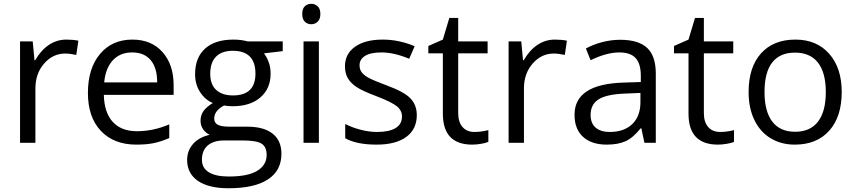

<svg xmlns="http://www.w3.org/2000/svg" viewBox="-20 -754 4521 1014"><path d="M330.1 -544.9Q365.7 -544.9 394 -539.1L382.8 -463.9Q349.6 -471.2 324.2 -471.2Q259.3 -471.2 213.1 -418.5Q167 -365.7 167 -287.1V0H85.9V-535.2H152.8L162.1 -436H166Q195.8 -488.3 237.8 -516.6Q279.8 -544.9 330.1 -544.9Z M700.2 9.8Q581.5 9.8 512.9 -62.5Q444.3 -134.8 444.3 -263.2Q444.3 -392.6 508.1 -468.8Q571.8 -544.9 679.2 -544.9Q779.8 -544.9 838.4 -478.8Q897 -412.6 897 -304.2V-252.9H528.3Q530.8 -158.7 575.9 -109.9Q621.1 -61 703.1 -61Q789.6 -61 874 -97.2V-24.9Q831.1 -6.3 792.7 1.7Q754.4 9.8 700.2 9.8ZM678.2 -477.1Q613.8 -477.1 575.4 -435.1Q537.1 -393.1 530.3 -318.8H810.1Q810.1 -395.5 775.9 -436.3Q741.7 -477.1 678.2 -477.1Z M1473.1 -535.2V-483.9L1374 -472.2Q1387.7 -455.1 1398.4 -427.5Q1409.2 -399.9 1409.2 -365.2Q1409.2 -286.6 1355.5 -239.7Q1301.8 -192.9 1208 -192.9Q1184.1 -192.9 1163.1 -196.8Q1111.3 -169.4 1111.3 -127.9Q1111.3 -106 1129.4 -95.5Q1147.5 -85 1191.4 -85H1286.1Q1373 -85 1419.7 -48.3Q1466.3 -11.7 1466.3 58.1Q1466.3 147 1395 193.6Q1323.7 240.2 1187 240.2Q1082 240.2 1025.1 201.2Q968.3 162.1 968.3 90.8Q968.3 42 999.5 6.3Q1030.8 -29.3 1087.4 -42Q1066.9 -51.3 1053 -70.8Q1039.1 -90.3 1039.1 -116.2Q1039.1 -145.5 1054.7 -167.5Q1070.3 -189.5 1104 -210Q1062.5 -227.1 1036.4 -268.1Q1010.3 -309.1 1010.3 -361.8Q1010.3 -449.7 1063 -497.3Q1115.7 -544.9 1212.4 -544.9Q1254.4 -544.9 1288.1 -535.2ZM1046.4 89.8Q1046.4 133.3 1083 155.8Q1119.6 178.2 1188 178.2Q1290 178.2 1339.1 147.7Q1388.2 117.2 1388.2 64.9Q1388.2 21.5 1361.3 4.6Q1334.5 -12.2 1260.3 -12.2H1163.1Q1107.9 -12.2 1077.1 14.2Q1046.4 40.5 1046.4 89.8ZM1090.3 -363.8Q1090.3 -307.6 1122.1 -278.8Q1153.8 -250 1210.4 -250Q1329.1 -250 1329.1 -365.2Q1329.1 -485.8 1209 -485.8Q1151.9 -485.8 1121.1 -455.1Q1090.3 -424.3 1090.3 -363.8Z M1664.1 0H1583V-535.2H1664.1ZM1576.2 -680.2Q1576.2 -708 1589.8 -720.9Q1603.5 -733.9 1624 -733.9Q1643.6 -733.9 1657.7 -720.7Q1671.9 -707.5 1671.9 -680.2Q1671.9 -652.8 1657.7 -639.4Q1643.6 -626 1624 -626Q1603.5 -626 1589.8 -639.4Q1576.2 -652.8 1576.2 -680.2Z M2181.2 -146Q2181.2 -71.3 2125.5 -30.8Q2069.8 9.8 1969.2 9.8Q1862.8 9.8 1803.2 -23.9V-99.1Q1841.8 -79.6 1886 -68.4Q1930.2 -57.1 1971.2 -57.1Q2034.7 -57.1 2068.8 -77.4Q2103 -97.7 2103 -139.2Q2103 -170.4 2075.9 -192.6Q2048.8 -214.8 1970.2 -245.1Q1895.5 -272.9 1864 -293.7Q1832.5 -314.5 1817.1 -340.8Q1801.8 -367.2 1801.8 -403.8Q1801.8 -469.2 1855 -507.1Q1908.2 -544.9 2001 -544.9Q2087.4 -544.9 2169.9 -509.8L2141.1 -443.8Q2060.5 -477.1 1995.1 -477.1Q1937.5 -477.1 1908.2 -459Q1878.9 -440.9 1878.9 -409.2Q1878.9 -387.7 1889.9 -372.6Q1900.9 -357.4 1925.3 -343.8Q1949.7 -330.1 2019 -304.2Q2114.3 -269.5 2147.7 -234.4Q2181.2 -199.2 2181.2 -146Z M2485.8 -57.1Q2507.3 -57.1 2527.3 -60.3Q2547.4 -63.5 2559.1 -66.9V-4.9Q2545.9 1.5 2520.3 5.6Q2494.6 9.8 2474.1 9.8Q2318.8 9.8 2318.8 -153.8V-472.2H2242.2V-511.2L2318.8 -544.9L2353 -659.2H2399.9V-535.2H2555.2V-472.2H2399.9V-157.2Q2399.9 -108.9 2422.9 -83Q2445.8 -57.1 2485.8 -57.1Z M2910.2 -544.9Q2945.8 -544.9 2974.1 -539.1L2962.9 -463.9Q2929.7 -471.2 2904.3 -471.2Q2839.4 -471.2 2793.2 -418.5Q2747.1 -365.7 2747.1 -287.1V0H2666V-535.2H2732.9L2742.2 -436H2746.1Q2775.9 -488.3 2817.9 -516.6Q2859.9 -544.9 2910.2 -544.9Z M3383.3 0 3367.2 -76.2H3363.3Q3323.2 -25.9 3283.4 -8.1Q3243.7 9.8 3184.1 9.8Q3104.5 9.8 3059.3 -31.2Q3014.2 -72.3 3014.2 -147.9Q3014.2 -310.1 3273.4 -317.9L3364.3 -320.8V-354Q3364.3 -417 3337.2 -447Q3310.1 -477.1 3250.5 -477.1Q3183.6 -477.1 3099.1 -436L3074.2 -498Q3113.8 -519.5 3160.9 -531.7Q3208 -543.9 3255.4 -543.9Q3351.1 -543.9 3397.2 -501.5Q3443.4 -459 3443.4 -365.2V0ZM3200.2 -57.1Q3275.9 -57.1 3319.1 -98.6Q3362.3 -140.1 3362.3 -214.8V-263.2L3281.2 -259.8Q3184.6 -256.3 3141.8 -229.7Q3099.1 -203.1 3099.1 -147Q3099.1 -103 3125.7 -80.1Q3152.3 -57.1 3200.2 -57.1Z M3783.2 -57.1Q3804.7 -57.1 3824.7 -60.3Q3844.7 -63.5 3856.4 -66.9V-4.9Q3843.3 1.5 3817.6 5.6Q3792 9.8 3771.5 9.8Q3616.2 9.8 3616.2 -153.8V-472.2H3539.6V-511.2L3616.2 -544.9L3650.4 -659.2H3697.3V-535.2H3852.5V-472.2H3697.3V-157.2Q3697.3 -108.9 3720.2 -83Q3743.2 -57.1 3783.2 -57.1Z M4425.3 -268.1Q4425.3 -137.2 4359.4 -63.7Q4293.5 9.8 4177.2 9.8Q4105.5 9.8 4049.8 -23.9Q3994.1 -57.6 3963.9 -120.6Q3933.6 -183.6 3933.6 -268.1Q3933.6 -398.9 3999 -471.9Q4064.5 -544.9 4180.7 -544.9Q4293 -544.9 4359.1 -470.2Q4425.3 -395.5 4425.3 -268.1ZM4017.6 -268.1Q4017.6 -165.5 4058.6 -111.8Q4099.6 -58.1 4179.2 -58.1Q4258.8 -58.1 4300 -111.6Q4341.3 -165 4341.3 -268.1Q4341.3 -370.1 4300 -423.1Q4258.8 -476.1 4178.2 -476.1Q4098.6 -476.1 4058.1 -423.8Q4017.6 -371.6 4017.6 -268.1Z"/></svg>

Font: f02698313
Style: Regular
Weight: 400
Foundry: Ascender Corporation
Version: Version 1.10